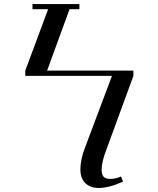

<svg xmlns="http://www.w3.org/2000/svg" viewBox="-20 -722 774 941"><path d="M104 -350.1V-376L215.8 -676.8H139.2V-702.1H369.1V-676.8H320.8L210.9 -376H633.8V-350.1L502 9.8Q478 71.3 478 108.9Q478 132.8 487.3 143.8Q496.6 154.8 520 154.8Q547.4 154.8 573.2 143.1L583 168Q514.6 199.2 463.9 199.2Q422.4 199.2 398.2 175.5Q374 151.9 374 108.9Q374 61 396 2.9L528.8 -350.1Z"/></svg>

Font: Dehuti
Style: Bold
Weight: 700
Version: Version 1.2